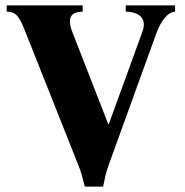

<svg xmlns="http://www.w3.org/2000/svg" viewBox="-20 -685 686 713"><path d="M295 8Q288 -18 283.5 -35.5Q279 -53 268 -79L75 -565Q62 -599 52 -615Q42 -631 31.5 -636Q21 -641 5 -642V-665H287V-642Q247 -640 241.5 -618.5Q236 -597 249 -565L382 -224H384L508 -565Q521 -599 506 -619.5Q491 -640 447 -642V-665H630V-642Q610 -640 592.5 -619.5Q575 -599 562 -565L386 -79Q376 -52 372 -35Q368 -18 363 8Z"/></svg>

Font: Bona Nova
Style: Bold
Weight: 700
Designer: Mateusz Machalski
Foundry: Capitalics
Version: Version 4.001; ttfautohint (v1.8.3)